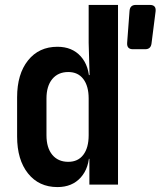

<svg xmlns="http://www.w3.org/2000/svg" viewBox="-20 -750 652 780"><path d="M213.4 10Q138 10 93.8 -45.5Q49.5 -100.9 49.5 -195.4V-354.7Q49.5 -449.1 93.8 -504.5Q138 -560 213.4 -560Q273 -560 308.1 -521Q343.1 -481.9 343.1 -415.8L315.2 -445H343.9L340.2 -575.9V-730H459.4V0H343.1V-105H315.2L343.1 -134.2Q343.1 -68.1 308.1 -29Q273 10 213.4 10ZM257.4 -92.6Q296.9 -92.6 318.5 -121.1Q340.2 -149.6 340.2 -200.9V-349.7Q340.2 -400.4 318.5 -428.9Q296.9 -457.4 257.4 -457.4Q216 -457.4 192.4 -428.9Q168.8 -400.4 168.8 -349.7V-200.9Q168.8 -149.6 192.4 -121.1Q216 -92.6 257.4 -92.6ZM520.1 -550Q494.9 -550 496.5 -575.7L506.3 -706.3Q508.3 -730 532 -730H588.9Q615.1 -730 612.1 -703.7L595.5 -573.1Q592.5 -550 569.8 -550Z"/></svg>

Font: Pitagon Sans Mono
Style: Regular
Weight: 400
Monospace: yes
Designer: Travis Tran
Foundry: Pitagon
Version: Version 1.001;gftools[0.9.26]